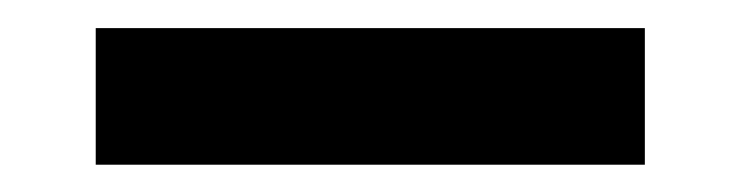

<svg xmlns="http://www.w3.org/2000/svg" viewBox="-20 44 540 140"><path d="M49.8 164.1V64.5H450.2V164.1Z"/></svg>

Font: Gen Shin Gothic Monospace Heavy
Style: Bold
Weight: 800
Designer: [Source Han Sans]
Ryoko NISHIZUKA  (kana & ideographs); Paul D. Hunt (Latin, Greek & Cyrillic); Wenlong ZHANG  (bopomofo
Version: Version 1.002.20150607